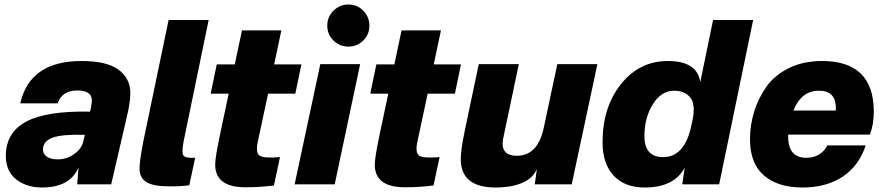

<svg xmlns="http://www.w3.org/2000/svg" viewBox="-20 -819 3933 853"><path d="M342 -548Q454 -548 506.5 -509.5Q559 -471 559 -405Q559 -362 541 -289L474 0H323L329 -75Q291 14 166 14Q98 14 52 -22Q6 -58 6 -127Q6 -230 96 -278.5Q186 -327 380 -323L383 -335Q388 -362 388 -373Q388 -417 324 -417Q256 -417 236 -360H70Q113 -548 342 -548ZM171 -155Q171 -135 188 -123Q205 -111 237 -111Q276 -111 309 -134Q342 -157 350 -191L357 -220Q257 -223 214 -207.5Q171 -192 171 -155Z M796 -192Q786 -140 795 -128Q804 -116 847 -118L821 4Q788 9 733 9Q661 9 630.5 -10Q600 -29 600 -70Q600 -105 617 -192L729 -730H907Z M1125 -188Q1115 -140 1133.5 -127.5Q1152 -115 1224 -121L1197 5Q1135 13 1070 13Q936 13 936 -88Q936 -118 957 -219L996 -403H916L943 -533H1023L1055 -684H1230L1198 -533H1319L1292 -403H1171Z M1580 -534 1467 0H1289L1403 -534ZM1461.5 -639Q1434 -666 1434 -705Q1434 -744 1461.5 -771.5Q1489 -799 1528 -799Q1567 -799 1594 -771.5Q1621 -744 1621 -705Q1621 -666 1594 -639Q1567 -612 1528 -612Q1489 -612 1461.5 -639Z M1834 -188Q1824 -140 1842.5 -127.5Q1861 -115 1933 -121L1906 5Q1844 13 1779 13Q1645 13 1645 -88Q1645 -118 1666 -219L1705 -403H1625L1652 -533H1732L1764 -684H1939L1907 -533H2028L2001 -403H1880Z M2181 14Q2027 14 2027 -113Q2027 -152 2045 -239L2107 -534H2285L2218 -216Q2213 -196 2213 -181Q2213 -127 2276 -127Q2368 -127 2395 -248L2456 -534H2634L2520 0H2356L2365 -68Q2351 -36 2325 -20Q2273 14 2181 14Z M3326 -730 3175 0H3011L3022 -74Q2975 14 2844 14Q2755 14 2706 -39Q2657 -92 2657 -187Q2657 -343 2739 -445.5Q2821 -548 2947 -548Q3078 -548 3091 -454L3148 -730ZM2843 -214Q2843 -121 2926 -121Q3020 -121 3050 -255L3057 -287Q3071 -356 3046.5 -386Q3022 -416 2975 -416Q2918 -416 2880.5 -356Q2843 -296 2843 -214Z M3632 -548Q3862 -548 3862 -323Q3862 -267 3845 -221H3482Q3478 -118 3562 -118Q3626 -118 3656 -173H3826Q3796 -82 3723.5 -34Q3651 14 3545 14Q3436 14 3374 -39.5Q3312 -93 3312 -200Q3312 -262 3330 -321.5Q3348 -381 3384.5 -433Q3421 -485 3485 -516.5Q3549 -548 3632 -548ZM3505 -328H3693Q3699 -416 3618 -416Q3540 -416 3505 -328Z"/></svg>

Font: Nacelle Heavy
Style: Italic
Weight: 800
Italic angle: -12°
Designer: Sora Sagano
Foundry: Sora Sagano
Version: Version 1.000;FEAKit 1.0